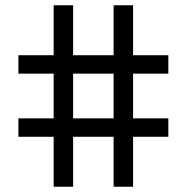

<svg xmlns="http://www.w3.org/2000/svg" viewBox="-20 -710 710 730"><path d="M50 -190V-260H184V-430H50V-500H184V-690H258V-500H412V-690H486V-500H620V-430H486V-260H620V-190H486V0H412V-190H258V0H184V-190ZM258 -260H412V-430H258Z"/></svg>

Font: Oxanium
Style: Regular
Weight: 400
Designer: Severin Meyer
Version: Version 1.001